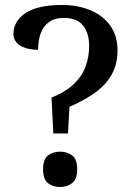

<svg xmlns="http://www.w3.org/2000/svg" viewBox="-20 -744 535 771"><path d="M187 -352Q246 -376 279 -409Q312 -442 325 -480.5Q338 -519 338 -559Q338 -610 314 -641Q290 -672 236 -672Q198 -672 175 -654Q152 -636 142.5 -607.5Q133 -579 133 -544Q90 -544 62 -560.5Q34 -577 34 -609Q34 -633 46 -654Q58 -675 81.5 -691Q105 -707 141.5 -715.5Q178 -724 228 -724Q293 -724 344 -702.5Q395 -681 423.5 -640Q452 -599 452 -542Q452 -488 429.5 -446.5Q407 -405 364 -373.5Q321 -342 259 -315L253 -208H194ZM222 7Q193 7 173 -8.5Q153 -24 153 -64Q153 -105 173 -120Q193 -135 222 -135Q249 -135 269.5 -120Q290 -105 290 -64Q290 -24 269.5 -8.5Q249 7 222 7Z"/></svg>

Font: Noto Serif Thai Medium
Style: Regular
Weight: 500
Version: Version 2.001